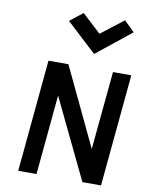

<svg xmlns="http://www.w3.org/2000/svg" viewBox="-101 -1024 847 1096"><g transform="rotate(10 322.5 -476.0)"><path d="M82 0 143 -649H258.5L490.5 -160.5L470.5 -162L517 -649H623L562 0H454L213.5 -500L235 -498.5L188 0ZM533.5 -952 594 -893 392.5 -732 219 -893 293.5 -952 403 -851Z"/></g></svg>

Font: Karla
Style: Bold Italic
Weight: 700
Italic angle: -8°
Designer: Jonathan Pinhorn
Version: Version 2.004;gftools[0.9.33]